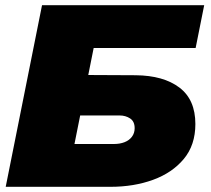

<svg xmlns="http://www.w3.org/2000/svg" viewBox="-20 -720 813 740"><path d="M2 0 142 -700H767L734 -535H341L267 -165H419Q442 -165 460 -172Q478 -179 488.5 -193Q499 -207 499 -226Q499 -252 481.5 -263.5Q464 -275 441 -275H273L304 -431L503 -430Q610 -429 671.5 -382.5Q733 -336 733 -242Q733 -161 688.5 -107.5Q644 -54 570 -27Q496 0 406 0Z"/></svg>

Font: Montserrat Thin Black
Style: Italic
Weight: 900
Italic angle: -11.3°
Version: Version 9.000